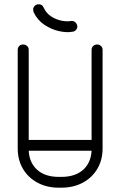

<svg xmlns="http://www.w3.org/2000/svg" viewBox="-20 -865 557 889"><path d="M404 -634Q404 -645 411.5 -652Q419 -659 430 -659Q440 -659 447.5 -652Q455 -645 455 -634V-178Q455 -124 430.5 -83Q406 -42 363 -19Q320 4 264 4H252Q197 4 154 -19Q111 -42 86.5 -83Q62 -124 62 -178V-634Q62 -645 69 -652Q76 -659 87 -659Q98 -659 105.5 -652Q113 -645 113 -634V-217H404ZM252 -46H264Q328 -46 364.5 -78.5Q401 -111 404 -167H113Q116 -111 152.5 -78.5Q189 -46 252 -46ZM182 -830Q194 -804 216 -789.5Q238 -775 263.5 -769.5Q289 -764 310 -768Q320 -769 328 -762.5Q336 -756 338 -745Q339 -735 332.5 -727Q326 -719 315 -718Q288 -713 252.5 -721Q217 -729 184.5 -751Q152 -773 135 -810Q134 -814 134 -817Q132 -827 138.5 -835.5Q145 -844 156 -845Q175 -847 182 -830Z"/></svg>

Font: Libertine Sup
Style: Regular
Weight: 400
Designer: Bastien Sozeau
Foundry: NBR — Bastien Sozeau
Version: Version 2.003; ttfautohint (v1.8.4.7-5d5b);gftools[0.9.33]